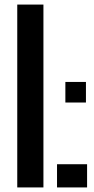

<svg xmlns="http://www.w3.org/2000/svg" viewBox="-20 -820 410 840"><path d="M55.5 0V-800H170V0ZM229.5 0V-101.5H361V0ZM266 -371.5V-461.5H356V-371.5Z"/></svg>

Font: Big Shoulders Stencil Text Thin
Style: Bold
Weight: 700
Version: Version 2.001